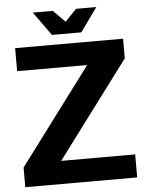

<svg xmlns="http://www.w3.org/2000/svg" viewBox="-58 -917 741 964"><g transform="rotate(-5 312.0 -435.0)"><path d="M221 -116H594V0H30V-99L393 -584H40V-700H584V-601ZM464 -870 378 -750H230L144 -870H245L304 -810L362 -870Z"/></g></svg>

Font: Fivo Sans
Style: Regular
Weight: 700
Designer: Alexander Slobzheninov
Foundry: Alexander Slobzheninov
Version: 1.0